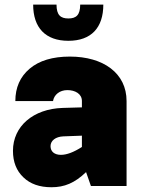

<svg xmlns="http://www.w3.org/2000/svg" viewBox="-20 -805 626 831"><path d="M527.8 -367.7C527.8 -488.3 427.2 -560.1 282.2 -560.1C207.5 -560.1 149.4 -542.5 108.4 -507.8C66.9 -472.7 46.4 -425.8 46.4 -367.7H209.5C213.9 -395 238.3 -415 271.5 -415C304.7 -415 334.5 -399.4 334.5 -367.7V-340.3L251.5 -337.9C123.5 -334 36.1 -258.3 36.1 -152.3C36.1 -104 51.3 -65.9 81.1 -37.6C110.8 -8.8 151.4 5.4 202.6 5.4C258.8 5.4 303.2 -12.7 352.5 -60.1L373.5 0H527.8ZM198.7 -172.4C198.7 -196.3 220.7 -213.4 254.4 -214.8L334.5 -217.8V-168.9C298.8 -146 268.6 -134.8 243.7 -134.8C215.8 -134.8 198.7 -148.9 198.7 -172.4ZM327.1 -785.2C327.1 -739.7 309.6 -725.1 275.9 -725.1C242.2 -725.1 224.6 -739.7 224.6 -785.2H123.5C123.5 -685.1 176.8 -628.4 275.9 -628.4C375 -628.4 427.2 -685.1 427.2 -785.2Z"/></svg>

Font: Estedad Black
Style: Regular
Weight: 900
Designer: Amin Abedi
Version: Version 7.3